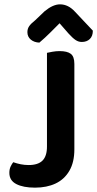

<svg xmlns="http://www.w3.org/2000/svg" viewBox="-20 -850 447 883"><path d="M196 -607Q204 -609 221 -612Q238 -615 254 -615Q289 -615 305.5 -602.5Q322 -590 322 -556V-163Q322 -104 299 -64.5Q276 -25 235.5 -6Q195 13 141 13Q87 13 55 -3.5Q23 -20 23 -55Q23 -72 29 -84.5Q35 -97 41 -104Q58 -98 75.5 -94.5Q93 -91 112 -91Q155 -91 175.5 -111.5Q196 -132 196 -176ZM254 -743Q234 -723 210.5 -699.5Q187 -676 161 -654Q137 -655 121.5 -668Q106 -681 106 -702Q106 -718 114.5 -730Q123 -742 142 -757L186 -799Q224 -830 256 -830Q294 -830 325 -796L407 -709Q407 -684 393 -670.5Q379 -657 356 -657Q341 -657 327.5 -666Q314 -675 295 -696Z"/></svg>

Font: Baloo Bhaijaan 2 SemiBold
Style: Regular
Weight: 600
Designer: Sanskriti Dholi, Noopur Datye and Ek Type
Foundry: Ek Type
Version: Version 1.700